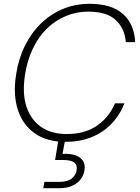

<svg xmlns="http://www.w3.org/2000/svg" viewBox="-20 -732 734 1007"><path d="M323 12Q227 12 163.5 -32Q100 -76 74 -155Q48 -234 64 -338Q76 -421 109.5 -489.5Q143 -558 194 -608Q245 -658 310 -685Q375 -712 450 -712Q564 -712 624 -659.5Q684 -607 689 -511H640Q634 -583 587 -627Q540 -671 443 -671Q381 -671 325.5 -648Q270 -625 226 -582Q182 -539 152.5 -477.5Q123 -416 111 -339Q96 -241 119 -172Q142 -103 196 -66Q250 -29 330 -29Q426 -29 489.5 -73.5Q553 -118 583 -190H633Q607 -126 563 -81Q519 -36 458.5 -12Q398 12 323 12ZM207 255 213 222H290Q334 222 356 204.5Q378 187 382 161Q386 134 369.5 120.5Q353 107 308 107H269L288 -7H323L308 75Q350 73 377 83Q404 93 416 113Q428 133 423 161Q419 188 402 209.5Q385 231 357.5 243Q330 255 294 255Z"/></svg>

Font: DM Sans 11pt ExtraLight
Style: Italic
Weight: 250
Italic angle: -10°
Version: Version 4.004;gftools[0.9.30]